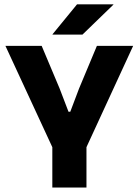

<svg xmlns="http://www.w3.org/2000/svg" viewBox="-20 -846 626 866"><path d="M223 -167 4.5 -639H168L249 -446.5L289 -342H297L336.5 -446.5L417 -639H580.5L363 -167ZM216 0V-307.5H370V0ZM327.5 -826.5H491.5V-825L352 -690H217V-691.5Z"/></svg>

Font: Anek Tamil
Style: Bold
Weight: 700
Designer: Aadarsh Rajan (Tamil), Yesha Goshar (Latin)
Foundry: Ek Type
Version: Version 1.003